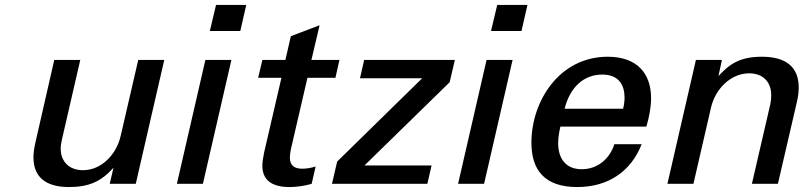

<svg xmlns="http://www.w3.org/2000/svg" viewBox="-20 -742 3244 775"><path d="M115 -107C115 -28 164 13 258 13C340 13 389 -10 438 -65L423 0H528L643 -500H538L467 -193C450 -119 390 -55 315 -55C259 -55 225 -90 225 -142C225 -153 227 -166 230 -179L304 -500H199L123 -167C118 -145 115 -125 115 -107Z M950 -617 974 -722H852L827 -617ZM799 0 914 -500H809L694 0Z M1154 -139 1221 -428H1334L1350 -500H1237L1270 -640L1154 -596L1132 -500H1039L1022 -428H1116L1046 -126C1042 -106 1039 -88 1039 -73C1039 -17 1075 13 1149 13C1175 13 1208 9 1238 0L1254 -70C1236 -64 1215 -61 1200 -61C1164 -61 1150 -78 1150 -106C1150 -116 1152 -127 1154 -139Z M1705 0 1722 -74H1451L1795 -410L1816 -500H1450L1433 -426H1684L1341 -90L1320 0Z M2085 -617 2109 -722H1987L1962 -617ZM1934 0 2049 -500H1944L1829 0Z M2125 -166C2125 -55 2179 13 2310 13C2437 13 2528 -52 2570 -160H2460C2441 -102 2394 -59 2328 -59C2262 -59 2233 -104 2233 -164C2233 -185 2237 -209 2242 -231H2589C2600 -268 2608 -307 2608 -346C2608 -447 2550 -513 2433 -513C2238 -513 2125 -334 2125 -166ZM2259 -303C2281 -391 2337 -441 2411 -441C2479 -441 2501 -397 2501 -348C2501 -334 2499 -318 2495 -303Z M2674 0H2779L2850 -308C2867 -382 2929 -446 3004 -446C3060 -446 3093 -411 3093 -358C3093 -347 3092 -334 3089 -320L3015 0H3120L3197 -332C3202 -354 3204 -373 3204 -389C3204 -471 3153 -513 3056 -513C2967 -513 2925 -484 2880 -435L2894 -500H2789Z"/></svg>

Font: Perun Medium Italic
Style: Regular
Weight: 500
Italic angle: -12°
Foundry: Copyright (c) Stefan Peev, Context Ltd, 2016
Version: Version 1.026